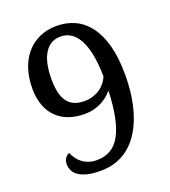

<svg xmlns="http://www.w3.org/2000/svg" viewBox="-134 -823 828 933"><g transform="rotate(-20 279.5 -356.5)"><path d="M228 -43.9Q311 -43.9 350.6 -118.2Q390.1 -192.4 395 -342.8Q384.3 -329.6 369.9 -317.4Q355.5 -305.2 337.2 -295.7Q318.8 -286.1 296.6 -280.5Q274.4 -274.9 248 -274.9Q204.6 -274.9 168.2 -287.6Q131.8 -300.3 105.7 -325.7Q79.6 -351.1 65.2 -389.2Q50.8 -427.2 50.8 -478Q50.8 -532.2 65.4 -577.4Q80.1 -622.6 107.7 -655Q135.3 -687.5 175 -705.8Q214.8 -724.1 265.1 -724.1Q315.9 -724.1 358.4 -704.6Q400.9 -685.1 432.1 -644Q463.4 -603 480.7 -539.6Q498 -476.1 498 -388.2Q498 -335.9 491.5 -285.9Q484.9 -235.8 470.9 -191.4Q457 -147 435.3 -109.9Q413.6 -72.8 383.5 -45.7Q353.5 -18.6 314.5 -3.7Q275.4 11.2 227.1 11.2Q184.6 11.2 156.5 3.7Q128.4 -3.9 112.1 -16.1Q95.7 -28.3 88.9 -43.9Q82 -59.6 82 -75.2Q82 -93.8 91.3 -106.4Q100.6 -119.1 111.8 -123Q118.7 -107.4 128.7 -93Q138.7 -78.6 153.1 -67.6Q167.5 -56.6 186 -50.3Q204.6 -43.9 228 -43.9ZM270 -334Q294.4 -334.5 314.7 -341.1Q335 -347.7 350.6 -358.6Q366.2 -369.6 377.7 -384.3Q389.2 -398.9 396 -415V-417Q395 -482.9 385.3 -530.5Q375.5 -578.1 358.4 -608.9Q341.3 -639.6 317.6 -654.3Q293.9 -668.9 265.1 -668.9Q211.9 -668.9 182.9 -622.6Q153.8 -576.2 153.8 -487.8Q153.8 -446.8 161.1 -417.5Q168.5 -388.2 183.1 -369.6Q197.8 -351.1 219.5 -342.5Q241.2 -334 270 -334Z"/></g></svg>

Font: Fasthand
Style: Regular
Weight: 400
Designer: Danh Hong
Foundry: Danh Hong
Version: Version 1.01 May 24, 2012, initial release